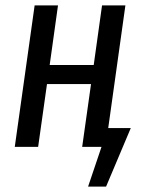

<svg xmlns="http://www.w3.org/2000/svg" viewBox="-20 -547 544 715"><path d="M467 -70 375 148H308L358 0H286L319 -234H155L122 0H35L109 -527H196L165 -305H329L360 -527H447L383 -70Z"/></svg>

Font: Fira Sans Compressed
Style: Italic
Weight: 400
Width: 1
Italic angle: -8°
Designer: bBox Type GmbH & Carrois Corporate GbR & Edenspiekermann AG
Foundry: bBox Type GmbH & Carrois Corporate GbR & Edenspiekermann AG
Version: Version 4.301